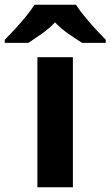

<svg xmlns="http://www.w3.org/2000/svg" viewBox="-79 -786 464 806"><path d="M227 0H78V-546H227ZM240 -766Q254 -744 276.5 -716.5Q299 -689 323 -663Q347 -637 365 -619V-606H266Q240 -622 209 -643.5Q178 -665 152 -692Q126 -665 96 -644Q66 -623 40 -606H-59V-619Q-40 -638 -16.5 -663.5Q7 -689 29.5 -716.5Q52 -744 66 -766Z"/></svg>

Font: Noto Sans Gurmukhi UI
Style: Bold
Weight: 700
Designer: Jelle Bosma - Monotype Design Team
Foundry: Monotype Imaging Inc.
Version: Version 2.004; ttfautohint (v1.8.4.7-5d5b)